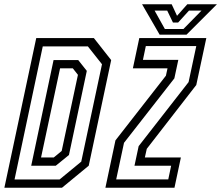

<svg xmlns="http://www.w3.org/2000/svg" viewBox="-40 -878 1034 898"><path d="M-19.5 0 129.5 -700H399L480 -597L375 -103L250 0ZM28 -38.5H238.5L340 -122L437 -577.5L371 -661H160ZM106 -103 210.5 -597H326L366 -546.5L282.5 -153L221 -103ZM152 -141.5H211.5L248.5 -172L324.5 -528L300.5 -558.5H241ZM453 0 500 -221.5 736 -524 743.5 -558.5H581.5L611.5 -700H925L878 -480.5L646.5 -182L637.5 -141.5H806L776 0ZM503.5 -39H747L760.5 -103H589L608.5 -194.5L842 -494L878 -662.5H642L628.5 -598H794L775.5 -511.5L540 -210ZM706.5 -716 624.5 -858H763L788 -804L836 -858H974.5L832.5 -716ZM731 -742.5H818L902.5 -828.5H844L793 -772.5H769L742 -828.5H683Z"/></svg>

Font: Tourney Condensed Regular
Style: Italic
Weight: 400
Width: 3
Italic angle: -12°
Designer: Tyler Finck
Foundry: Etcetera Type Co
Version: Version 1.010; ttfautohint (v1.8.3)